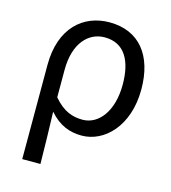

<svg xmlns="http://www.w3.org/2000/svg" viewBox="-112 -648 837 938"><g transform="rotate(15 306.5 -179.0)"><path d="M87 199H179C178 103 176 34 173 -64C223 -6 278 13 337 13C451 13 561 -94 561 -280C561 -451 478 -557 327 -557C195 -557 87 -465 87 -278ZM321 -63C274 -63 225 -76 174 -137V-276C174 -413 243 -480 323 -480C424 -480 467 -399 467 -279C467 -144 402 -63 321 -63Z"/></g></svg>

Font: Noto Sans KR Regular
Style: Regular
Weight: 400
Designer: Ryoko NISHIZUKA  (kana & ideographs); Paul D. Hunt (Latin, Greek & Cyrillic); Wenlong ZHANG  (bopomofo); Sandoll Communi
Foundry: Adobe Systems Incorporated
Version: Version 1.004;PS 1.004;hotconv 1.0.82;makeotf.lib2.5.63406